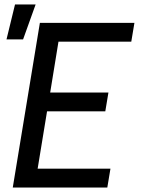

<svg xmlns="http://www.w3.org/2000/svg" viewBox="-20 -837 640 857"><path d="M37 0 158 -735H580L566 -651H241L204 -424H464L450 -340H190L148 -84H473L459 0ZM9 -661 47 -817H139L83 -661Z"/></svg>

Font: Iosevka Aile Medium Oblique
Style: Regular
Weight: 500
Italic angle: -9°
Designer: Belleve Invis
Foundry: Belleve Invis
Version: Version 31.1.0; ttfautohint (v1.8.4)